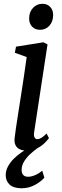

<svg xmlns="http://www.w3.org/2000/svg" viewBox="-20 -781 328 1008"><path d="M122 10Q100.5 10 85 3.2Q69.5 -3.5 62 -17.8Q54.5 -32 56.5 -54Q58.5 -73 63.5 -107Q68.5 -141 75.5 -185.8Q82.5 -230.5 90.5 -281Q98.5 -331.5 106 -383Q113.5 -434.5 120 -481.5L58 -504L64 -536L208 -559L229.5 -548L159 -85.5Q156.5 -67.5 161.8 -59Q167 -50.5 175 -50.5Q185.5 -50.5 196.8 -57Q208 -63.5 224.5 -80L237 -56Q231.5 -47.5 216 -31.8Q200.5 -16 176.8 -3Q153 10 122 10ZM190 -624.5Q164.5 -624.5 148.5 -641.2Q132.5 -658 133 -685.5Q133.5 -718.5 153.5 -739.8Q173.5 -761 203 -761Q228.5 -761 243.8 -744.5Q259 -728 259 -702.5Q259 -668 239.5 -646.2Q220 -624.5 190 -624.5ZM92 207.5Q49 206.5 29.5 187.2Q10 168 10 139Q10 115.5 21.2 94Q32.5 72.5 51.2 53.5Q70 34.5 93.8 18.2Q117.5 2 142 -10.5L164.5 -24L183.5 -8Q157.5 10 137.2 29.2Q117 48.5 105.2 69Q93.5 89.5 93.5 111.5Q93.5 129 102.2 138Q111 147 128 147Q144 147 164.2 138.5Q184.5 130 201.5 115L213 151.5Q196 172 163.5 189.8Q131 207.5 92 207.5Z"/></svg>

Font: Merriweather 36pt
Style: Italic
Weight: 400
Italic angle: -7.8°
Version: Version 2.101